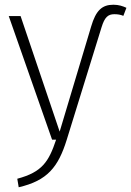

<svg xmlns="http://www.w3.org/2000/svg" viewBox="-20 -590 554 811"><path d="M59 201C180 173 226 116 262 0L409 -475C422 -517 436 -530 463 -530C477 -530 490 -528 501 -523L514 -557C499 -564 482 -570 459 -570C411 -570 385 -546 365 -478L232 -34L67 -522H17L200 0H217C186 93 158 137 53 165Z"/></svg>

Font: Fira Sans ExtraLight
Style: Regular
Weight: 200
Designer: bBox Type GmbH & Carrois Corporate GbR & Edenspiekermann AG
Foundry: bBox Type GmbH & Carrois Corporate GbR & Edenspiekermann AG
Version: Version 4.300;PS 004.300;hotconv 1.0.88;makeotf.lib2.5.64775